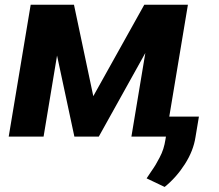

<svg xmlns="http://www.w3.org/2000/svg" viewBox="-20 -565 904 794"><path d="M365.8 -167.3 576.7 -545.5H757.1L680 -82.7H802.6L788.4 2.1Q779.8 58.6 744.5 113.8Q709.2 169 660.9 208.1L586.3 172.6Q590.2 166.2 604 146.1Q617.9 126.1 623.9 115.8Q630 105.5 639.7 87.2Q649.5 68.9 655.4 50.4Q661.2 32 664.4 11L666.2 0H523.4L581 -345.9L388.5 0H287.6L215.9 -335.2L160.2 0H16L106.9 -545.5H285.9Z"/></svg>

Font: Karasuma Gothic
Style: Bold Italic
Weight: 700
Italic angle: 9.39998°
Designer: Rasmus Andersson / Ryoko Nishizuka
Foundry: Genbu
Version: Version 1.00